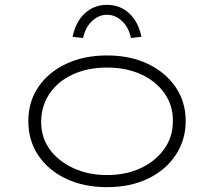

<svg xmlns="http://www.w3.org/2000/svg" viewBox="-20 -763 884 793"><path d="M422 10Q326 10 252.5 -25Q179 -60 138 -121.5Q97 -183 97 -263Q97 -342 138 -403Q179 -464 252.5 -499Q326 -534 422 -534Q518 -534 591 -499Q664 -464 705.5 -403Q747 -342 747 -263Q747 -185 705.5 -122.5Q664 -60 591 -25Q518 10 422 10ZM422 -40Q500 -40 561 -68.5Q622 -97 658 -147Q694 -197 694 -263Q695 -327 659.5 -377.5Q624 -428 562.5 -456Q501 -484 422 -484Q343 -484 281.5 -456Q220 -428 185.5 -377.5Q151 -327 150 -263Q149 -197 184.5 -147.5Q220 -98 282 -69Q344 -40 422 -40ZM323 -606 280 -611Q292 -672 330 -707.5Q368 -743 422 -743Q476 -743 514 -707.5Q552 -672 564 -611L521 -606Q511 -651 483.5 -676.5Q456 -702 422 -702Q388 -702 360.5 -676.5Q333 -651 323 -606Z"/></svg>

Font: Lexend Peta ExtraLight
Style: Regular
Weight: 250
Version: Version 1.007